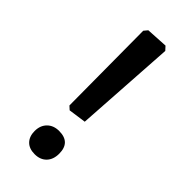

<svg xmlns="http://www.w3.org/2000/svg" viewBox="-177 -544 585 585"><g transform="rotate(45 115.5 -252.0)"><path d="M157 -510 168 -498 147 -172 90 -164 79 -174 77 -494 87 -506ZM112 -97Q161 -97 161 -48Q161 -23 147 -8.5Q133 6 109 6Q85 6 72 -7.5Q59 -21 59 -44Q59 -68 73.5 -82.5Q88 -97 112 -97Z"/></g></svg>

Font: Alegreya Sans SC Medium
Style: Regular
Weight: 500
Designer: Juan Pablo del Peral
Foundry: Huerta Tipografica
Version: Version 2.001;PS 002.001;hotconv 1.0.88;makeotf.lib2.5.64775